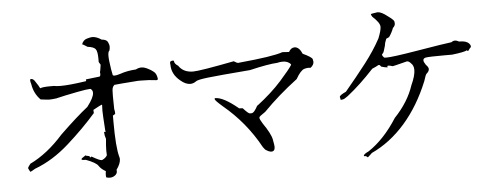

<svg xmlns="http://www.w3.org/2000/svg" viewBox="-51 -886 2612 1033"><g transform="rotate(-5 1255.5 -369.0)"><path d="M505 6Q520 6 532.5 -3Q545 -12 545 -26L544 -33Q567 -65 567 -89Q567 -95 565 -101Q550 -153 550 -292V-326Q554 -326 563 -334V-339Q563 -348 560 -360L559 -430Q559 -465 562 -474Q565 -483 572 -489H568Q591 -492 701 -500H717Q763 -500 798 -495H801Q808 -495 808 -503Q808 -506 805 -516.5Q802 -527 796 -535Q780 -551 751 -564Q738 -570 725 -570Q710 -570 695 -562Q647 -559 610 -546Q589 -539 578 -539Q570 -539 568 -543Q562 -568 556 -618Q554 -635 554 -647Q554 -671 562 -676Q565 -687 565 -696Q565 -708 558 -722Q551 -736 525 -738Q499 -756 475 -756Q466 -756 446 -750Q426 -744 418 -721L416 -722H419Q423 -721 446 -706Q479 -702 489 -689.5Q499 -677 499 -637V-622H498Q498 -620 508 -604Q503 -567 501 -564L502 -555Q502 -540 493 -540H490Q476 -539 422 -532L423 -527Q423 -522 419 -522H418Q331 -509 284 -509Q261 -509 248 -512H227Q188 -512 173 -506Q168 -518 150 -544Q141 -560 128 -560Q123 -560 123 -552Q123 -546 127 -533Q135 -481 170 -446Q207 -441 217 -441Q230 -441 254 -444Q294 -454 371 -469Q424 -479 439 -479Q445 -479 445 -477Q454 -470 454 -457Q454 -432 417 -384Q354 -334 265 -248Q180 -152 85 -106Q71 -88 71 -84Q71 -83 71.5 -81Q72 -79 76 -72Q80 -65 81 -63H82Q85 -63 108 -77Q205 -113 293.5 -192Q382 -271 449 -348L448 -365Q487 -387 496 -389V-390Q497 -390 497 -386L496 -356Q496 -337 502 -248L504 -244Q504 -242 500 -242H495V-239Q495 -224 502 -204Q498 -165 498 -140Q498 -126 499 -116Q492 -102 473 -93L469 -92Q457 -92 416 -116Q411 -112 409 -112Q406 -112 406 -117V-119Q384 -123 384 -125Q384 -126 386 -127Q382 -123 365 -112Q361 -108 361 -106Q361 -105 363.5 -103Q366 -101 384 -101Q438 -81 449.5 -63Q461 -45 486 -31Q484 -18 484 -9Q484 -1 486 3Q496 6 505 6Z M1383 -58Q1402 -58 1402 -83Q1402 -90 1396 -122Q1390 -154 1349 -213Q1334 -237 1334 -245Q1334 -246 1335.5 -249.5Q1337 -253 1368 -274Q1450 -358 1552 -435Q1577 -479 1597 -486Q1610 -490 1621 -490Q1627 -490 1632 -489Q1650 -503 1650 -520Q1650 -523 1647.5 -534Q1645 -545 1596 -568Q1580 -606 1555 -606Q1536 -606 1524 -584H1520Q1511 -584 1488 -586Q1436 -567 1253 -550L1248 -549Q1239 -549 1223 -560Q1038 -524 1001 -524Q948 -524 923 -562Q905 -573 903 -586V-588Q903 -592 897 -592Q881 -592 881 -581L882 -571Q882 -519 928 -482Q955 -459 980 -459Q997 -459 1013 -471Q1023 -478 1077.5 -484.5Q1132 -491 1306 -505Q1408 -529 1455 -531Q1471 -535 1485 -535Q1498 -535 1509 -531Q1528 -522 1529 -514Q1515 -491 1462 -431.5Q1409 -372 1328 -310L1330 -315Q1309 -273 1294 -273Q1293 -273 1285 -273Q1277 -273 1249 -304L1230 -305Q1151 -371 1107 -371H1103Q1104 -371 1104 -370L1103 -366Q1103 -359 1142 -325Q1264 -224 1339 -86L1350 -72Q1370 -58 1383 -58Z M1897 18Q1897 17 1918 -1L1919 -3Q2021 -50 2101.5 -142Q2182 -234 2235 -364Q2246 -400 2251 -403Q2265 -415 2265 -427Q2265 -437 2251 -451Q2240 -467 2240 -476Q2240 -487 2255 -490Q2276 -493 2354 -493H2397Q2465 -501 2479 -510Q2480 -505 2482 -505Q2486 -505 2494 -518Q2501 -523 2501 -529Q2501 -536 2493 -545Q2478 -560 2444 -560H2440Q2428 -567 2418 -567Q2408 -567 2399 -560Q2363 -556 2208 -530Q2077 -508 2041 -508L2031 -509Q2021 -519 2021 -526Q2021 -529 2026 -532.5Q2031 -536 2041 -574V-576Q2041 -584 2051 -609Q2067 -617 2069 -617L2066 -615Q2083 -639 2092 -664Q2104 -674 2104 -687Q2104 -689 2103 -697.5Q2102 -706 2070 -729Q2037 -755 2018 -755H2015Q1980 -750 1980 -748Q1980 -744 1987 -733Q2026 -698 2026 -676Q2026 -656 2009 -614Q1975 -551 1924 -485Q1873 -419 1810 -344Q1775 -328 1775 -319Q1775 -318 1776.5 -312.5Q1778 -307 1778 -304Q1778 -303 1781 -303Q1784 -303 1791.5 -304.5Q1799 -306 1818 -320Q1887 -374 1962 -455Q1986 -465 1995 -471L1999 -472Q2005 -472 2011 -462Q2030 -456 2046 -455Q2044 -458 2044 -461Q2044 -464 2050 -464Q2057 -464 2073 -459L2091 -463Q2148 -478 2151 -478Q2162 -478 2171 -467Q2187 -454 2187 -429Q2187 -398 2164 -348Q2135 -260 2060 -181Q1990 -71 1904 -14Q1876 -1 1876 8Q1876 10 1878 10H1883Q1889 10 1897 18Z"/></g></svg>

Font: Xiaobo Songti 小帛宋体
Style: Regular
Weight: 400
Version: Version 1.501;March 17, 2024;FontCreator 14.0.0.2814 64-bit